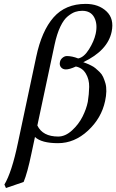

<svg xmlns="http://www.w3.org/2000/svg" viewBox="-20 -718 591 976"><path d="M140.1 61Q119.1 162.1 100.1 207L10.3 237.8L2.4 220.2Q40 157.2 70.8 9.8L164.1 -429.2Q191.9 -561 252.2 -629.6Q312.5 -698.2 415.5 -698.2Q481 -698.2 521.2 -660.4Q561.5 -622.6 547.4 -556.2Q527.3 -460.9 403.3 -401.9Q414.6 -397.9 421.6 -395Q428.7 -392.1 442.4 -385.5Q456.1 -378.9 465.3 -371.1Q474.6 -363.3 486.1 -352.3Q497.6 -341.3 504.2 -326.9Q510.7 -312.5 515.9 -294.7Q521 -276.9 520.5 -253.7Q520 -230.5 514.2 -204.1Q495.6 -117.2 427 -53.7Q358.4 9.8 274.9 9.8Q191.4 9.8 157.7 -21.5ZM169.9 -80.1Q196.8 -23.9 275.9 -23.9Q312 -23.9 345.9 -54.9Q379.9 -85.9 399.4 -124.8Q418.9 -163.6 426.3 -200.2Q432.6 -239.3 433.3 -276.4Q434.1 -313.5 416.7 -343.3Q399.4 -373 365.7 -379.9Q332.5 -364.7 314.5 -365.2Q299.3 -365.2 290.3 -375.7Q281.2 -386.2 284.7 -402.8Q287.1 -415.5 297.9 -424.3Q308.6 -433.1 319.8 -433.1Q346.2 -433.1 377.4 -420.9Q406.7 -426.3 432.4 -467.3Q458 -508.3 466.3 -545.9Q477.1 -595.2 459.2 -629.2Q441.4 -663.1 397.9 -663.1Q378.9 -663.1 362.3 -657.5Q345.7 -651.9 325 -635.5Q304.2 -619.1 286.6 -582.3Q269 -545.4 257.3 -490.2Z"/></svg>

Font: Linux Biolinum
Style: Italic
Weight: 400
Italic angle: -12°
Designer: Philipp H. Poll
Foundry: Philipp H. Poll
Version: Version 1.1.3 ; ttfautohint (v0.9)